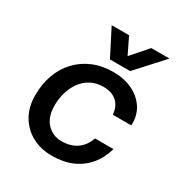

<svg xmlns="http://www.w3.org/2000/svg" viewBox="-183 -921 1016 1070"><g transform="rotate(30 325.0 -386.5)"><path d="M301 12Q229 12 173 -18.5Q117 -49 85 -104.5Q53 -160 53 -234Q53 -306 74.5 -366Q96 -426 137.5 -470.5Q179 -515 237 -539.5Q295 -564 367 -564Q435 -564 488.5 -539Q542 -514 573 -467.5Q604 -421 601 -356H482Q478 -408 446 -436.5Q414 -465 361 -465Q314 -465 278.5 -445.5Q243 -426 220 -393Q197 -360 186 -320.5Q175 -281 175 -241Q175 -164 213.5 -124.5Q252 -85 307 -85Q366 -85 405.5 -113Q445 -141 462 -192H581Q563 -128 525 -82.5Q487 -37 431 -12.5Q375 12 301 12ZM227 -785H339L390 -680L482 -785H599L444 -615H314Z"/></g></svg>

Font: Azeret Mono Thin Medium
Style: Italic
Weight: 500
Italic angle: -12°
Version: Version 1.002